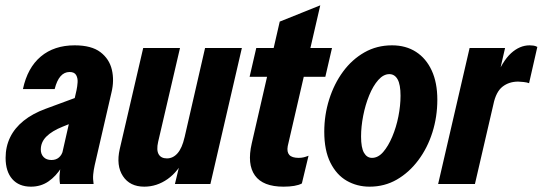

<svg xmlns="http://www.w3.org/2000/svg" viewBox="-20 -690 2035 720"><path d="M205 0Q202 -20 204 -40Q206 -60 210 -82L206 -83L267 -352Q270 -366 271 -381.5Q272 -397 265.5 -408.5Q259 -420 241 -420Q221 -420 207 -404Q193 -388 185 -356H66Q83 -436 133 -478Q183 -520 260 -520Q323 -520 356.5 -494.5Q390 -469 399.5 -428.5Q409 -388 398 -343L335 -70Q331 -52 329.5 -35.5Q328 -19 331 0ZM96 10Q51 10 26 -18.5Q1 -47 1 -98Q1 -140 18 -175Q35 -210 68.5 -237Q102 -264 151 -282L300 -337L277 -240L215 -215Q175 -199 154 -178Q133 -157 133 -129Q133 -112 143.5 -101Q154 -90 173 -90Q190 -90 201 -99.5Q212 -109 216 -125L212 -64Q190 -29 161.5 -9.5Q133 10 96 10Z M521 10Q467 10 441 -29.5Q415 -69 429 -131L517 -510H655L573 -158Q566 -127 575 -111.5Q584 -96 606 -96Q629 -96 646 -115.5Q663 -135 672 -175L674 -101Q649 -47 608.5 -18.5Q568 10 521 10ZM636 0 659 -96H654L749 -510H887L769 0Z M1043 10Q966 10 936 -32Q906 -74 924 -152L1029 -609L1181 -670L1059 -142Q1055 -120 1065 -109Q1075 -98 1100 -98Q1110 -98 1118.5 -100Q1127 -102 1137 -106L1112 -2Q1101 4 1083.5 7Q1066 10 1043 10ZM916 -402 941 -510H1225L1200 -402Z M1366 10Q1319 10 1280.5 -12Q1242 -34 1219 -80Q1196 -126 1196 -196Q1196 -259 1214.5 -317.5Q1233 -376 1266.5 -421.5Q1300 -467 1346.5 -493.5Q1393 -520 1450 -520Q1502 -520 1540 -495.5Q1578 -471 1599 -425.5Q1620 -380 1620 -316Q1620 -252 1601.5 -193.5Q1583 -135 1548.5 -89Q1514 -43 1468 -16.5Q1422 10 1366 10ZM1375 -98Q1398 -98 1417 -120Q1436 -142 1451 -177.5Q1466 -213 1474 -253.5Q1482 -294 1482 -331Q1482 -373 1471 -392.5Q1460 -412 1440 -412Q1418 -412 1398.5 -390Q1379 -368 1364.5 -332.5Q1350 -297 1342 -256Q1334 -215 1334 -178Q1334 -136 1345 -117Q1356 -98 1375 -98Z M1623 0 1741 -510H1874L1845 -384H1850L1761 0ZM1830 -298 1835 -390Q1864 -461 1896.5 -490.5Q1929 -520 1966 -520Q1973 -520 1980.5 -519Q1988 -518 1995 -514L1964 -378Q1957 -381 1943.5 -382.5Q1930 -384 1923 -384Q1889 -384 1864.5 -365Q1840 -346 1830 -298Z"/></svg>

Font: Instrument Sans Condensed
Style: Bold Italic
Weight: 700
Width: 3
Italic angle: -13°
Designer: Rodrigo Fuenzalida
Foundry: fragTYPE
Version: Version 1.000;gftools[0.9.28]